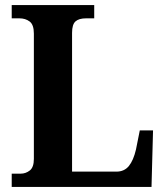

<svg xmlns="http://www.w3.org/2000/svg" viewBox="-20 -734 651 754"><path d="M26 0V-52H61Q81 -52 97 -64.5Q113 -77 113 -110V-602Q113 -637 96.5 -649.5Q80 -662 56 -662H26V-714H350V-662H318Q290 -662 276.5 -650Q263 -638 263 -605V-60H437Q468 -60 486 -82Q504 -104 514 -147L529 -222H581L575 0Z"/></svg>

Font: Noto Serif Khmer SemiCondensed
Style: Bold
Weight: 700
Width: 4
Designer: Danh Hong and the Monotype Design Team
Foundry: Monotype Imaging Inc.
Version: Version 2.004; ttfautohint (v1.8.4.7-5d5b)